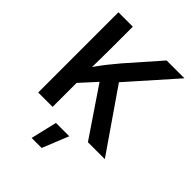

<svg xmlns="http://www.w3.org/2000/svg" viewBox="-267 -862 1231 1231"><g transform="rotate(45 349.0 -246.5)"><path d="M165 -177.7V-307.6Q188.5 -344.7 211.7 -377.2Q234.9 -409.7 260.5 -441.9Q286.1 -474.1 316.4 -509.8L507.8 -727.5H669.4L361.3 -379.9L351.6 -382.3ZM70.8 0V-727.5H201.2V-511.2L199.2 -335.9L201.2 -272.5V0ZM521.5 0 289.6 -342.8 370.6 -440.9 674.8 0ZM247.1 235.8 289.1 57.6H409.7L337.9 235.8Z"/></g></svg>

Font: Inter 17pt SemiBold
Style: Regular
Weight: 600
Version: Version 4.001;git-66647c0bb